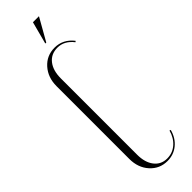

<svg xmlns="http://www.w3.org/2000/svg" viewBox="-293 -851 855 855"><g transform="rotate(-45 134.0 -423.5)"><path d="M146 -748H140L168 -854H206ZM41 -120V-578Q41 -633 73.5 -669.5Q106 -706 156 -706Q209 -706 244 -661L239 -657Q208 -697 165 -697Q125 -697 102 -668Q79 -639 79 -589V-109Q79 -60 101.5 -31Q124 -2 162 -2Q196 -2 221.5 -24Q247 -46 257 -83L263 -81Q252 -40 223 -16.5Q194 7 155 7Q106 7 73.5 -29Q41 -65 41 -120Z"/></g></svg>

Font: Moniqa ExtLt Narrow Display
Style: Regular
Weight: 200
Width: 4
Designer: Rajesh Rajput
Foundry: Rajesh Rajput
Version: Version 1.000